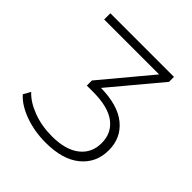

<svg xmlns="http://www.w3.org/2000/svg" viewBox="-188 -840 986 986"><g transform="rotate(45 304.5 -347.5)"><path d="M484 -339.5C440.7 -375.2 377.3 -393.7 294 -395L519 -664V-700H57V-655H456L234 -389V-352H280C352 -352 406.2 -338.3 442.5 -311C478.8 -283.7 497 -245.7 497 -197C497 -149 479.2 -111 443.5 -83C407.8 -55 357.3 -41 292 -41C241.3 -41 195 -49 153 -65C111 -81 78.3 -101.7 55 -127L33 -88C57.7 -60 93.3 -37.5 140 -20.5C186.7 -3.5 237.3 5 292 5C374 5 437.3 -13.5 482 -50.5C526.7 -87.5 549 -136.3 549 -197C549 -256.3 527.3 -303.8 484 -339.5Z"/></g></svg>

Font: Montserrat Custom ExtraLight
Style: Regular
Weight: 300
Designer: Julieta Ulanovsky
Foundry: Julieta Ulanovsky
Version: Version 7.200